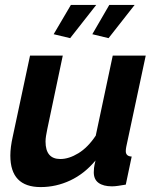

<svg xmlns="http://www.w3.org/2000/svg" viewBox="-20 -750 635 780"><path d="M145 10Q22 10 22 -118Q22 -135 24.5 -154.5Q27 -174 32 -196L102 -524H235L172 -225Q169 -210 167 -198Q165 -186 165 -175Q165 -104 225 -104Q260 -104 298.5 -127.5Q337 -151 369 -199L438 -524H572L493 -154Q492 -149 491.5 -144.5Q491 -140 491 -136Q491 -115 515 -114L491 0Q473 3 459.5 5Q446 7 435 7Q400 7 380.5 -7Q361 -21 361 -50Q361 -58 362 -68Q363 -78 368 -98Q323 -44 265.5 -17Q208 10 145 10ZM265 -595 198 -611 268 -730H371ZM421 -595 355 -611 424 -730H527Z"/></svg>

Font: PTCRaleway
Style: Bold Italic
Weight: 700
Italic angle: -12°
Designer: Matt McInerney, Pablo Impallari, Rodrigo Fuenzalida
Foundry: Matt McInerney, Pablo Impallari, Rodrigo Fuenzalida
Version: Version 3.000g; ttfautohint (v1.5) -l 8 -r 28 -G 28 -x 14 -D